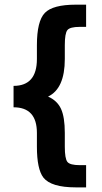

<svg xmlns="http://www.w3.org/2000/svg" viewBox="-20 -664 436 823"><path d="M257.8 -94.2V-35.2Q257.8 15.6 268.8 29.8Q279.8 43.9 321.8 43.9H349.1V139.2H305.2Q199.2 139.2 166 97.2Q138.2 61 138.2 -35.2V-94.2Q138.2 -204.1 38.1 -204.1V-295.9Q138.2 -295.9 138.2 -411.1V-470.2Q138.2 -573.2 172.1 -608.6Q206.1 -644 305.2 -644H349.1V-548.8H321.8Q279.8 -548.8 268.8 -534.9Q257.8 -521 257.8 -470.2V-411.1Q257.8 -284.2 186 -250Q225.1 -232.9 241.5 -197.5Q257.8 -162.1 257.8 -94.2Z"/></svg>

Font: Tajawal
Style: Bold
Weight: 700
Designer: Boutros Fonts
Foundry: Created by Boutros International 2017
Version: Version 1.700